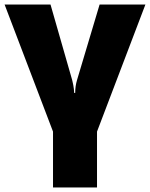

<svg xmlns="http://www.w3.org/2000/svg" viewBox="-20 -573 651 833"><path d="M210 -2 0 -553.2H199.2L293 -226.1Q293.5 -223.6 294.9 -217.8Q296.4 -211.9 297.9 -203.9Q299.3 -195.8 300.5 -186.8Q301.8 -177.7 301.8 -169.9H306.2Q306.2 -198.7 314 -225.1L412.1 -553.2H610.8L400.9 -2V240.2H210Z"/></svg>

Font: Black Ops One [rus by aLiNcE]
Style: Regular
Weight: 400
Designer: James Grieshaber
Foundry: James Grieshaber
Version: Version 1.002;May 25, 2024;FontCreator 13.0.0.2680 64-bit